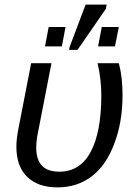

<svg xmlns="http://www.w3.org/2000/svg" viewBox="-20 -802 590 832"><path d="M203 -528 144 -225Q137 -191 137 -162Q137 -58 237 -58Q327 -58 373 -144Q419 -230 419 -388Q419 -458 403 -528H495Q511 -468 511 -390Q511 -272 475 -179Q440 -85 377 -37.5Q314 10 229 10Q145 10 98 -35.5Q51 -81 51 -166Q51 -197 59 -240L115 -528ZM279 -586 283 -602 351 -782H442L439 -764L316 -586ZM175 -601 191 -685H264L248 -601ZM405 -601 421 -685H495L478 -601Z"/></svg>

Font: Libra Sans Modern
Style: Italic
Weight: 400
Italic angle: -12°
Foundry: Stefan Peev, Context Ltd
Version: Version 1.000